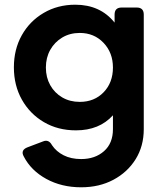

<svg xmlns="http://www.w3.org/2000/svg" viewBox="-20 -576 692 816"><path d="M325 220Q242 220 177 184.5Q112 149 81 89Q66 62 97 50L163 25Q187 15 201 41Q219 68 250.5 84Q282 100 325 100Q384 100 422 66.5Q460 33 460 -27V-86Q402 -22 303 -22Q226 -22 166.5 -57Q107 -92 73 -152.5Q39 -213 39 -290Q39 -366 72.5 -426Q106 -486 165.5 -521Q225 -556 300 -556Q406 -556 467 -480V-514Q467 -544 497 -544H561Q591 -544 591 -514V-27Q591 45 556.5 100.5Q522 156 462 188Q402 220 325 220ZM319 -143Q381 -143 420.5 -184Q460 -225 460 -289Q460 -352 420 -394Q380 -436 319 -436Q277 -436 244.5 -416.5Q212 -397 193.5 -364Q175 -331 175 -289Q175 -247 193.5 -214Q212 -181 244.5 -162Q277 -143 319 -143Z"/></svg>

Font: Pitagon Sans Text
Style: Bold
Weight: 700
Designer: Travis Tran
Foundry: Pitagon
Version: Version 1.001; ttfautohint (v1.8.4.7-5d5b);gftools[0.9.26]